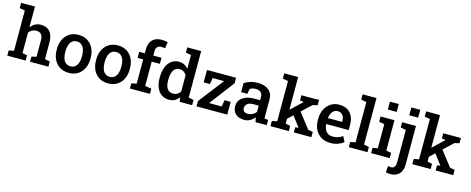

<svg xmlns="http://www.w3.org/2000/svg" viewBox="-41 -1619 6567 2679"><g transform="rotate(15 3242.0 -279.5)"><path d="M23.4 0V-75.2L96.7 -89.8V-671.4L19 -686V-761.7H219.2V-460Q245.1 -497.1 283.2 -517.6Q321.3 -538.1 369.1 -538.1Q450.7 -538.1 497.3 -486.1Q543.9 -434.1 543.9 -325.7V-89.8L617.2 -75.2V0H352.1V-75.2L421.4 -89.8V-326.7Q421.4 -387.2 397 -414.1Q372.6 -440.9 325.2 -440.9Q291.5 -440.9 264.4 -426Q237.3 -411.1 219.2 -384.3V-89.8L288.6 -75.2V0Z M912.1 10.3Q835.9 10.3 781.2 -23.9Q726.6 -58.1 697.3 -118.9Q668 -179.7 668 -258.8V-269Q668 -347.7 697.3 -408.2Q726.6 -468.8 781.2 -503.4Q835.9 -538.1 911.1 -538.1Q987.3 -538.1 1042 -503.7Q1096.7 -469.2 1126 -408.7Q1155.3 -348.1 1155.3 -269V-258.8Q1155.3 -179.7 1126 -118.9Q1096.7 -58.1 1042.2 -23.9Q987.8 10.3 912.1 10.3ZM912.1 -84.5Q953.1 -84.5 979.7 -106.7Q1006.3 -128.9 1019.5 -168.2Q1032.7 -207.5 1032.7 -258.8V-269Q1032.7 -319.8 1019.5 -358.9Q1006.3 -397.9 979.5 -420.4Q952.6 -442.9 911.1 -442.9Q870.6 -442.9 843.8 -420.4Q816.9 -397.9 804 -358.9Q791 -319.8 791 -269V-258.8Q791 -207.5 804 -168.2Q816.9 -128.9 844 -106.7Q871.1 -84.5 912.1 -84.5Z M1480 10.3Q1403.8 10.3 1349.1 -23.9Q1294.4 -58.1 1265.1 -118.9Q1235.8 -179.7 1235.8 -258.8V-269Q1235.8 -347.7 1265.1 -408.2Q1294.4 -468.8 1349.1 -503.4Q1403.8 -538.1 1479 -538.1Q1555.2 -538.1 1609.9 -503.7Q1664.6 -469.2 1693.8 -408.7Q1723.1 -348.1 1723.1 -269V-258.8Q1723.1 -179.7 1693.8 -118.9Q1664.6 -58.1 1610.1 -23.9Q1555.7 10.3 1480 10.3ZM1480 -84.5Q1521 -84.5 1547.6 -106.7Q1574.2 -128.9 1587.4 -168.2Q1600.6 -207.5 1600.6 -258.8V-269Q1600.6 -319.8 1587.4 -358.9Q1574.2 -397.9 1547.4 -420.4Q1520.5 -442.9 1479 -442.9Q1438.5 -442.9 1411.6 -420.4Q1384.8 -397.9 1371.8 -358.9Q1358.9 -319.8 1358.9 -269V-258.8Q1358.9 -207.5 1371.8 -168.2Q1384.8 -128.9 1411.9 -106.7Q1439 -84.5 1480 -84.5Z M1794.9 0V-75.2L1868.7 -89.8V-440.4H1788.1V-528.3H1868.7V-590.3Q1868.7 -677.2 1916.7 -724.6Q1964.8 -772 2051.3 -772Q2071.3 -772 2094.2 -768.8Q2117.2 -765.6 2136.2 -760.7L2124 -668.5Q2113.8 -670.9 2098.6 -672.6Q2083.5 -674.3 2068.8 -674.3Q2029.8 -674.3 2010.5 -652.8Q1991.2 -631.3 1991.2 -590.3V-528.3H2109.4V-440.4H1991.2V-89.8L2083.5 -75.2V0Z M2359.9 10.3Q2295.9 10.3 2250.5 -22Q2205.1 -54.2 2180.9 -112.1Q2156.7 -169.9 2156.7 -247.1V-257.3Q2156.7 -341.8 2180.9 -404.8Q2205.1 -467.8 2250.7 -502.9Q2296.4 -538.1 2359.4 -538.1Q2404.8 -538.1 2438.7 -520.8Q2472.7 -503.4 2497.1 -471.2V-671.4L2419.4 -686V-761.7H2497.1H2620.1V-89.8L2693.4 -75.2V0H2513.7L2503.9 -64Q2479 -27.3 2443.1 -8.5Q2407.2 10.3 2359.9 10.3ZM2394.5 -86.9Q2429.7 -86.9 2455.1 -102.3Q2480.5 -117.7 2497.1 -147V-379.9Q2481 -408.2 2455.3 -424.6Q2429.7 -440.9 2395.5 -440.9Q2355.5 -440.9 2329.8 -417.7Q2304.2 -394.5 2292 -353.3Q2279.8 -312 2279.8 -257.3V-247.1Q2279.8 -173.8 2306.9 -130.4Q2334 -86.9 2394.5 -86.9Z M2757.3 0V-77.1L3037.6 -439.5H2872.1L2857.9 -349.6H2766.6V-528.3H3186.5V-447.8L2914.1 -89.8H3095.7L3113.3 -184.1H3201.2V0Z M3447.3 10.3Q3366.7 10.3 3321.8 -31.2Q3276.9 -72.8 3276.9 -145.5Q3276.9 -195.3 3304.2 -232.9Q3331.5 -270.5 3384.3 -291.7Q3437 -313 3512.2 -313H3592.8V-357.4Q3592.8 -399.4 3567.6 -424.3Q3542.5 -449.2 3494.6 -449.2Q3467.3 -449.2 3446.3 -442.6Q3425.3 -436 3408.7 -423.8L3397.5 -352.5H3307.1L3306.2 -482.9Q3345.2 -508.3 3393.1 -523.2Q3440.9 -538.1 3499.5 -538.1Q3600.1 -538.1 3658 -491Q3715.8 -443.8 3715.8 -356V-123Q3715.8 -112.3 3716.1 -102.1Q3716.3 -91.8 3717.3 -82L3771 -75.2V0H3610.4Q3605.5 -17.1 3601.3 -33.2Q3597.2 -49.3 3595.2 -65.4Q3568.8 -32.2 3531.5 -11Q3494.1 10.3 3447.3 10.3ZM3475.1 -85Q3512.2 -85 3544.4 -102.3Q3576.7 -119.6 3592.8 -146V-234.4H3510.7Q3455.6 -234.4 3427.5 -208.7Q3399.4 -183.1 3399.4 -148.9Q3399.4 -118.2 3418.9 -101.6Q3438.5 -85 3475.1 -85Z M3824.7 0V-75.2L3898.4 -89.8V-671.4L3820.3 -686V-761.7H4021V-89.8L4089.8 -75.2V0ZM4162.1 0V-72.8L4208.5 -81.1L4207 -83L4082 -248L4155.8 -334.5L4345.7 -88.9L4416 -75.2V0ZM4009.3 -147.9 3954.6 -226.1 4184.1 -443.8 4185.5 -445.8 4130.4 -453.1V-528.3H4385.3V-452.6L4317.4 -437Z M4688.5 10.3Q4613.8 10.3 4558.3 -23.2Q4502.9 -56.6 4472.4 -115.7Q4441.9 -174.8 4441.9 -251V-271.5Q4441.9 -348.6 4471.9 -408.9Q4502 -469.2 4554.7 -503.7Q4607.4 -538.1 4674.8 -538.1Q4746.6 -538.1 4795.2 -509.3Q4843.8 -480.5 4868.7 -427.5Q4893.6 -374.5 4893.6 -300.3V-230H4569.3L4568.4 -227.5Q4570.3 -186 4585.7 -153.8Q4601.1 -121.6 4629.6 -103Q4658.2 -84.5 4699.2 -84.5Q4742.2 -84.5 4777.3 -96.2Q4812.5 -107.9 4842.3 -129.4L4880.9 -52.2Q4849.6 -25.9 4801.3 -7.8Q4752.9 10.3 4688.5 10.3ZM4571.3 -316.4H4775.9V-329.1Q4775.9 -363.8 4765.4 -389.9Q4754.9 -416 4732.7 -430.7Q4710.4 -445.3 4676.3 -445.3Q4646.5 -445.3 4624 -428.7Q4601.6 -412.1 4588.1 -383.5Q4574.7 -355 4569.8 -318.8Z M4956.5 0V-75.2L5030.3 -89.8V-671.4L4952.1 -686V-761.7H5152.8V-89.8L5226.6 -75.2V0Z M5278.3 0V-75.2L5351.6 -89.8V-438L5273.9 -452.6V-528.3H5474.6V-89.8L5547.4 -75.2V0ZM5346.7 -647.9V-761.7H5474.6V-647.9Z M5611.3 213.4Q5592.8 213.4 5578.1 211.4Q5563.5 209.5 5547.4 205.1L5554.2 111.8Q5563 114.3 5576.9 116.2Q5590.8 118.2 5602.1 118.2Q5630.4 118.2 5646.5 94.7Q5662.6 71.3 5662.6 29.8V-438L5585 -452.6V-528.3H5785.6V29.8Q5785.6 117.7 5739.5 165.5Q5693.4 213.4 5611.3 213.4ZM5656.7 -647.9V-761.7H5784.7V-647.9Z M5874 0V-75.2L5947.8 -89.8V-671.4L5869.6 -686V-761.7H6070.3V-89.8L6139.2 -75.2V0ZM6211.4 0V-72.8L6257.8 -81.1L6256.3 -83L6131.3 -248L6205.1 -334.5L6395 -88.9L6465.3 -75.2V0ZM6058.6 -147.9 6003.9 -226.1 6233.4 -443.8 6234.9 -445.8 6179.7 -453.1V-528.3H6434.6V-452.6L6366.7 -437Z"/></g></svg>

Font: Roboto Slab LO Medium
Style: Regular
Weight: 500
Designer: Google
Version: Version 2.000